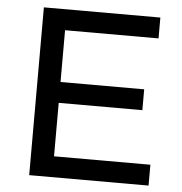

<svg xmlns="http://www.w3.org/2000/svg" viewBox="-51 -749 755 798"><g transform="rotate(5 326.5 -350.0)"><path d="M100 -700H586V-613H196V-397H545V-310H196V-87H598V0H100Z"/></g></svg>

Font: Gontserrat
Style: Regular
Weight: 400
Designer: Julieta Ulanovsky
Foundry: Julieta Ulanovsky
Version: Version 6.001